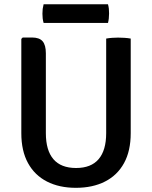

<svg xmlns="http://www.w3.org/2000/svg" viewBox="-20 -863 710 896"><path d="M590 -241.5Q590 -158.5 558.8 -101.8Q527.5 -45 470 -15.8Q412.5 13.5 334 13.5Q256.5 13.5 199.2 -15.8Q142 -45 110.8 -101.8Q79.5 -158.5 79.5 -241.5V-681.5L86 -688H129Q164 -688 179 -670.2Q194 -652.5 194 -614.5V-241.5Q194 -161.5 229.2 -120.2Q264.5 -79 335 -79Q405 -79 440.2 -120.2Q475.5 -161.5 475.5 -241.5V-683Q489 -685.5 503.8 -686.5Q518.5 -687.5 531 -687.5Q544 -687.5 560.2 -686.5Q576.5 -685.5 590 -683ZM183.5 -756Q180.5 -767 179.2 -776.8Q178 -786.5 178 -799Q178 -811.5 179.2 -821.5Q180.5 -831.5 183.5 -843H484Q487 -831.5 488 -822.2Q489 -813 489 -800Q489 -775.5 484 -756Z"/></svg>

Font: Signika Negative Light Medium
Style: Regular
Weight: 500
Version: Version 2.001